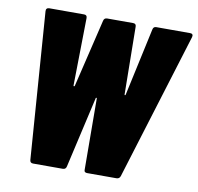

<svg xmlns="http://www.w3.org/2000/svg" viewBox="-78 -782 891 863"><g transform="rotate(10 367.0 -350.0)"><path d="M551 -686 484 -377C483 -373 479 -374 479 -377L475 -686C475 -696 470 -700 461 -700H343C334 -700 328 -696 326 -686L252 -377C251 -373 246 -373 246 -377L251 -686C251 -696 246 -700 237 -700H79C69 -700 63 -695 64 -684L113 -13C114 -4 119 0 128 0H263C272 0 278 -4 280 -14L354 -338C354 -342 359 -341 359 -338L361 -14C360 -4 366 0 374 0H508C517 0 523 -4 526 -13L733 -684C736 -695 731 -700 721 -700H567C558 -700 553 -696 551 -686Z"/></g></svg>

Font: Barlow Condensed Black
Style: Italic
Weight: 900
Width: 3
Italic angle: -7°
Designer: Jeremy Tribby
Foundry: Tribby Type
Version: Version 1.422;hotconv 1.0.109;makeotfexe 2.5.65596